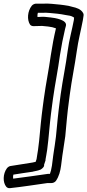

<svg xmlns="http://www.w3.org/2000/svg" viewBox="-22 -816 477 1050"><path d="M16 104C-7 135 -7 182 12 205C16 210 24 214 32 213C98 206 174 194 238 185H260C268 185 278 181 284 173C301 148 308 120 312 90L319 35C321 19 325 0 327 -18L335 -71C341 -135 346 -199 355 -263L360 -301C370 -378 387 -458 398 -537C406 -595 420 -647 431 -705L435 -731C436 -735 435 -740 433 -744C421 -767 394 -774 376 -778L353 -784C336 -787 321 -789 304 -791H303C276 -793 248 -798 214 -796H175C168 -796 158 -792 152 -785C128 -755 125 -708 142 -682C145 -677 153 -673 161 -673L200 -674C213 -675 220 -672 241 -671C258 -669 271 -666 284 -661C273 -615 264 -567 256 -515C245 -435 229 -359 218 -278L213 -241C204 -175 198 -111 192 -46L186 3C184 19 180 37 178 54L173 69C170 70 164 71 155 73C110 80 77 85 35 92C28 93 21 98 16 104ZM51 139C87 133 116 129 157 123C158 123 159 122 160 122C177 118 184 118 201 111C224 96 219 85 219 85L227 61V56C229 41 234 21 236 3L242 -48C248 -112 254 -177 263 -241L268 -278C279 -357 295 -433 306 -515C314 -565 323 -612 334 -658C336 -667 338 -671 338 -673C349 -707 280 -718 252 -721H250C236 -722 224 -725 205 -724L183 -723C182 -731 183 -739 185 -746H210C236 -748 263 -743 292 -741C309 -739 321 -737 336 -734L360 -730C370 -728 378 -723 383 -720L382 -707C372 -652 356 -599 348 -537C338 -460 321 -380 310 -301L305 -263C296 -198 290 -132 284 -69L277 -18C275 -2 271 17 269 35L262 90C259 110 255 124 251 135H239C180 143 110 154 50 161C49 153 49 145 51 139Z"/></svg>

Font: Hussar Pisanka
Style: OutKur
Weight: 400
Designer: Robert Jablonski
Foundry: Cannot Into Space Fonts
Version: Version 1.070